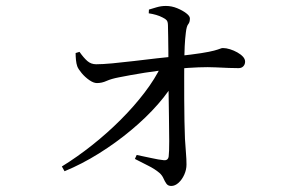

<svg xmlns="http://www.w3.org/2000/svg" viewBox="-20 -586 1040 649"><path d="M442 -62.2Q466.1 -57.6 491.3 -51.8Q516.5 -46.1 533.5 -44.5Q548.2 -42.9 550.2 -57.4Q552 -72 552 -109.1Q552 -146.2 551.1 -193.4Q550.2 -240.6 549.7 -287.4Q549.2 -334.3 549.2 -369.7Q549.2 -388.5 549.1 -412.9Q549 -437.2 548.5 -461.1Q548 -485.1 547.7 -500.9Q547.5 -512.3 543.5 -517.3Q539.4 -522.2 529.8 -526.8Q519.4 -532.3 507.8 -535.6Q496.2 -539 482.8 -541L483.4 -553.6Q494.3 -556.8 509.4 -561.4Q524.6 -565.9 540.9 -565.9Q560.2 -565.9 578.8 -558.3Q597.4 -550.6 609.7 -541.1Q621.9 -531.7 621.9 -523.8Q621.9 -510.8 616.3 -504.3Q610.7 -497.8 608.2 -476Q605.6 -456 604.3 -429.4Q603 -402.8 602.8 -381.7Q602.6 -359.8 602.6 -325.2Q602.6 -290.5 602.7 -251.5Q602.8 -212.5 603.5 -177Q604.2 -141.4 605.2 -117Q607 -86.4 608.7 -67.2Q610.4 -47.9 610.4 -29.9Q610.4 -12.4 602.9 4.3Q595.5 20.9 583.6 31.8Q571.7 42.6 559 42.6Q547.9 42.6 542.5 34.9Q537 27.2 532.5 16.8Q527.9 6.4 519 -1.5Q503 -15.1 480.2 -26.3Q457.3 -37.5 436 -48.8ZM235.6 -406.7 248.7 -410.7Q262.8 -390.6 275.3 -379.7Q287.9 -368.8 305 -368.8Q326.3 -368.8 359.9 -371.9Q393.4 -375 432.6 -379.7Q471.8 -384.5 509.9 -388.8Q548.1 -393.1 578.7 -396.1Q630.7 -401.7 660.2 -406.4Q689.7 -411.1 703.9 -415Q718 -418.9 723.6 -421.2Q729.2 -423.6 733.2 -423.6Q744.8 -423.6 757.6 -419.5Q770.4 -415.5 782.2 -408.9Q794 -402.3 801.3 -394.3Q808.5 -386.4 808.5 -377.7Q808.5 -368.4 802.6 -362.1Q796.8 -355.7 786.5 -355.7Q759.3 -355.7 709.3 -358.3Q659.4 -361 575.3 -353.2Q520.6 -348.4 469.3 -340.2Q418 -331.9 381.6 -324.5Q356.4 -319.7 340.3 -312.5Q324.3 -305.2 307.7 -305.2Q296.3 -305.2 281.9 -315.2Q267.5 -325.2 256.1 -338.8Q244.6 -352.5 241.2 -361.8Q238 -370.8 236.8 -383.2Q235.6 -395.6 235.6 -406.7ZM198.2 -7.2 189.1 -23.3Q241.2 -55.4 292.1 -95.9Q343.1 -136.3 388.2 -181.5Q433.4 -226.7 468.8 -273.2Q504.3 -319.7 525.3 -363.9L577.6 -366.2L576 -321.4Q553.5 -278.8 514 -233.8Q474.5 -188.7 423.3 -146.1Q372.2 -103.4 314.4 -67.3Q256.6 -31.2 198.2 -7.2Z"/></svg>

Font: Noto Serif SC
Style: Regular
Weight: 200
Designer: Ryoko NISHIZUKA 西塚涼子 (kana & ideographs); Frank Grießhammer (Latin, Greek & Cyrillic); Wenlong ZHANG 张文龙 (bopomofo); San
Foundry: Adobe
Version: Version 2.001;hotconv 1.1.0;makeotfexe 2.6.0